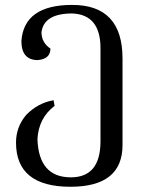

<svg xmlns="http://www.w3.org/2000/svg" viewBox="-20 -501 562 766"><path d="M261.2 244.1Q43.9 244.1 43.9 67.9Q43.9 5.4 84.5 -42.5Q130.9 -90.3 193.8 -101.1L197.8 -78.6Q134.3 -30.8 129.4 53.7Q134.3 206.5 262.7 206.5Q380.9 206.5 380.9 62.5V-309.1Q380.9 -442.4 268.6 -447.3Q155.3 -447.3 145.5 -372.6Q145.5 -331.1 181.2 -307.1Q181.2 -265.1 129.4 -261.2Q65.4 -262.2 65.4 -337.4Q75.7 -481.4 268.1 -481.4Q468.8 -481.4 468.8 -267.6V77.6Q468.8 244.1 261.2 244.1Z"/></svg>

Font: Almanac
Style: Regular
Weight: 400
Designer: Eden's Almanac
Version: Version 3.501;March 28, 2021;FontCreator 13.0.0.2683 64-bit